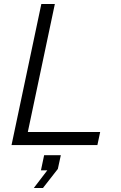

<svg xmlns="http://www.w3.org/2000/svg" viewBox="-20 -730 611 966"><path d="M38 0H470L484 -66H120L256 -710H188ZM150 216H196L271 120L286 51H202L186 127H218Z"/></svg>

Font: Geist Light
Style: Italic
Weight: 300
Italic angle: -12°
Designer: Basement.studio, Andrés Briganti, Mateo Zaragoza
Foundry: Basement.studio, Vercel, Andrés Briganti, Guido Ferreyra, Mateo Zaragoza
Version: Version 1.500